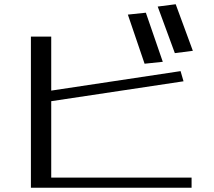

<svg xmlns="http://www.w3.org/2000/svg" viewBox="-20 -882 1009 907"><path d="M847 -498 833 -546 222 -454V-709H126V5H885V-43H222V-404ZM669 -822 584 -813 663 -581 749 -590ZM810 -862 725 -851 806 -631 891 -642Z"/></svg>

Font: LXGW Marker Gothic
Style: Regular
Weight: 400
Version: Version 1.001